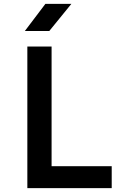

<svg xmlns="http://www.w3.org/2000/svg" viewBox="-20 -970 640 990"><path d="M121 0V-730H246V-113H556V0ZM108 -810 214 -950H348L234 -810Z"/></svg>

Font: Tiny
Style: Bold
Weight: 700
Monospace: yes
Designer: Philipp Nurullin, Konstantin Bulenkov
Foundry: JetBrains
Version: Version 2.251; ttfautohint (v1.8.4.7-5d5b)